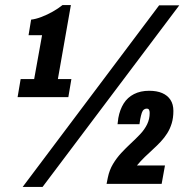

<svg xmlns="http://www.w3.org/2000/svg" viewBox="-20 -721 764 753"><path d="M69 12 604 -700H683L147 12ZM49 -340 61 -411H114L145 -583H92L102 -644Q120 -646 142.5 -654.5Q165 -663 187 -675.5Q209 -688 225 -701H258L207 -411H260L248 -340ZM398 0 403 -25Q409 -54 423 -77.5Q437 -101 455.5 -121Q474 -141 493.5 -159Q513 -177 530 -195Q547 -213 557 -233.5Q567 -254 567 -278Q567 -286 564.5 -290.5Q562 -295 555 -295Q549 -295 544 -291Q539 -287 536 -278Q533 -269 530 -254L527 -234H441Q442 -240 442.5 -246Q443 -252 444 -258Q450 -291 465 -315Q480 -339 505.5 -352Q531 -365 565 -365Q595 -365 616 -356Q637 -347 648.5 -329.5Q660 -312 660 -286Q660 -259 653.5 -237.5Q647 -216 636 -198.5Q625 -181 610.5 -165.5Q596 -150 580 -135.5Q564 -121 548 -105.5Q532 -90 517 -72H627L614 0Z"/></svg>

Font: Archivo ExtraCondensed Black
Style: Italic
Weight: 900
Width: 2
Italic angle: -10°
Designer: Hector Gatti
Foundry: Omnibus-Type
Version: Version 2.001